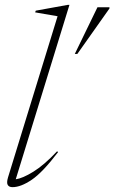

<svg xmlns="http://www.w3.org/2000/svg" viewBox="-20 -762 472 792"><path d="M217.5 -695 125 -711 127.5 -718 260 -742H266.5L45 -22.5Q72.5 -26 117.2 -53.5Q162 -81 215.5 -138L219.5 -134.5Q156 -51 111 -20.5Q66 10 31.5 10Q17.5 10 12 1Q6.5 -8 13 -30ZM288.5 -539.5 382 -732H431.5V-727L299 -539.5Z"/></svg>

Font: Newsreader 72pt ExtraLight
Style: Italic
Weight: 275
Italic angle: -17°
Designer: Hugues Gentile
Foundry: Production Type
Version: Version 1.003; ttfautohint (v1.8.3)